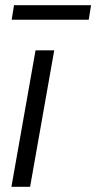

<svg xmlns="http://www.w3.org/2000/svg" viewBox="-20 -720 371 740"><path d="M24 0 117 -526H189L96 0ZM25 -644 34 -700H331L322 -644Z"/></svg>

Font: Archivo SemiBold Light
Style: Italic
Weight: 300
Italic angle: -10°
Version: Version 2.001